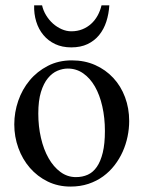

<svg xmlns="http://www.w3.org/2000/svg" viewBox="-20 -687 540 722"><path d="M465.8 -231.9Q465.8 -203.1 459.7 -173.6Q453.6 -144 441.4 -116.7Q429.2 -89.4 410.6 -65.4Q392.1 -41.5 367.7 -23.7Q343.3 -5.9 312.5 4.4Q281.7 14.6 245.1 14.6Q198.2 14.6 159.4 -4.4Q120.6 -23.4 92.5 -55.7Q64.5 -87.9 49.1 -130.4Q33.7 -172.9 33.7 -219.2Q33.7 -264.6 48.6 -307.9Q63.5 -351.1 91.6 -384.8Q119.6 -418.5 159.7 -439.2Q199.7 -460 250 -460Q298.3 -460 337.9 -442.4Q377.4 -424.8 406 -394Q434.6 -363.3 450.2 -321.5Q465.8 -279.8 465.8 -231.9ZM374.5 -194.3Q374.5 -244.1 364.7 -287.1Q355 -330.1 336.9 -361.6Q318.8 -393.1 293 -411.1Q267.1 -429.2 234.9 -429.2Q215.8 -429.2 196 -420.9Q176.3 -412.6 160.2 -393.1Q144 -373.5 134 -341.1Q124 -308.6 124 -259.8Q124 -211.9 134 -168.5Q144 -125 162.6 -92.3Q181.2 -59.6 207.3 -40.3Q233.4 -21 265.6 -21Q290 -21 310.1 -30Q330.1 -39.1 344.2 -59.6Q358.4 -80.1 366.5 -113.3Q374.5 -146.5 374.5 -194.3ZM391.1 -667Q389.2 -634.8 379.9 -606Q370.6 -577.1 353 -555.4Q335.4 -533.7 309.3 -521.2Q283.2 -508.8 248 -508.8Q213.9 -508.8 187.5 -521.2Q161.1 -533.7 143.1 -555.4Q125 -577.1 116.2 -606Q107.4 -634.8 108.4 -667H138.2Q142.6 -647 153.6 -629.2Q164.6 -611.3 179.4 -598.1Q194.3 -585 212.2 -577.1Q230 -569.3 248 -569.3Q271 -569.3 289.8 -576.9Q308.6 -584.5 323 -597.7Q337.4 -610.8 347.2 -628.7Q356.9 -646.5 361.8 -667Z"/></svg>

Font: Doulos SIL APac
Style: Regular
Weight: 400
Designer: Walt Agee, Victor Gaultney, Peter Martin, Debbi Hosken, Becca Hirsbrunner
Foundry: SIL International
Version: Version 5.000